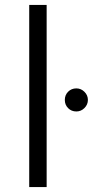

<svg xmlns="http://www.w3.org/2000/svg" viewBox="-20 -762 378 782"><path d="M99 0V-742H170V0ZM291 -308Q271 -308 257.5 -321.5Q244 -335 244 -355Q244 -375 257.5 -388.5Q271 -402 291 -402Q310 -402 324 -388Q338 -374 338 -355Q338 -336 324 -322Q310 -308 291 -308Z"/></svg>

Font: mBank
Style: Regular
Weight: 400
Designer: Julieta Ulanovsky
Foundry: Julieta Ulanovsky
Version: Version 7.200;PS 007.200;hotconv 1.0.88;makeotf.lib2.5.64775